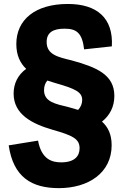

<svg xmlns="http://www.w3.org/2000/svg" viewBox="-20 -762 660 994"><path d="M155 -428 256 -367C243.5 -362 233 -354.5 225 -345C182.5 -359.5 144.5 -378.5 115.5 -405.5C127.5 -414 140.5 -421.5 155 -428ZM25 -9.5 177 -34C195 65 251.5 78.5 296.5 78.5C365.5 78.5 392 47 392 5.5C392 -43 357 -60.5 253 -90C145.5 -121 50.5 -170 50.5 -277.5C50.5 -330 73 -374.5 115.5 -405.5C84 -435.5 64.5 -476.5 64.5 -534C64.5 -659.5 161.5 -741.5 331.5 -741.5C482 -741.5 567.5 -668.5 559 -522L415.5 -506.5C405.5 -592.5 375.5 -613.5 314 -613.5C255 -613.5 221.5 -594 221.5 -544.5C221.5 -479 280.5 -466.5 350.5 -449.5C479.5 -414 572 -376 572 -265.5C572 -209 548 -164 508 -132.5C497 -123.5 485 -116 472 -109.5L374 -184C378 -187 381 -190 384.5 -193C435 -177.5 477.5 -159.5 508 -132.5C539.5 -104 558 -66 558 -10C558 133.5 437 212 285 212C143.5 212 49 155 25 -9.5ZM208 -295.5C208 -234.5 266.5 -224 336.5 -207C353 -202.5 369 -198 384.5 -193C398.5 -208 405.5 -226 405.5 -244.5C405.5 -285 371 -302.5 266.5 -332C252.5 -336 238.5 -340.5 225 -345C214 -332 208 -315.5 208 -295.5Z"/></svg>

Font: Monaspace Argon ExtraBold
Style: Bold
Weight: 800
Designer: Riley Cran & the Lettermatic Team
Foundry: Lettermatic
Version: Version 1.000 (Monaspace Argon)